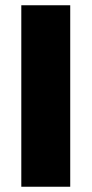

<svg xmlns="http://www.w3.org/2000/svg" viewBox="-20 -710 348 730"><path d="M247 0H61V-690H247Z"/></svg>

Font: Ezarion Extra Bold
Style: Regular
Weight: 800
Designer: Natanael Gama
Version: Version 1.001;PS 001.001;hotconv 1.0.70;makeotf.lib2.5.58329